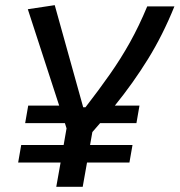

<svg xmlns="http://www.w3.org/2000/svg" viewBox="-20 -718 690 738"><path d="M76.7 -244.6 88.4 -312H207.5L86.9 -682.6L190.4 -698.2L299.8 -305.7H308.6Q360.4 -372.6 402.3 -432.4Q444.3 -492.2 479.5 -555.2Q514.6 -618.2 545.9 -693.4H650.4Q605.5 -582.5 548.8 -491Q492.2 -399.4 421.4 -312H516.1L504.4 -244.6H364.7Q350.6 -228 335 -210.4L326.2 -160.6H489.3L477.5 -93.3H314.5L297.9 0H196.3L212.9 -93.3H49.8L61.5 -160.6H224.6L235.8 -224.6L229.5 -244.6Z"/></svg>

Font: Cascadia Mono
Style: Italic
Weight: 400
Italic angle: -10°
Monospace: yes
Designer: Aaron Bell
Foundry: Saja Typeworks
Version: Version 2404.023; ttfautohint (v1.8.4)